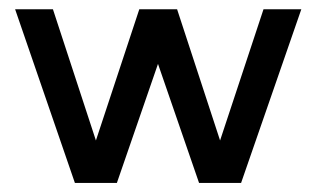

<svg xmlns="http://www.w3.org/2000/svg" viewBox="-20 -404 698 424"><path d="M238.1 0H145.4L13.4 -383.5H96.9L191.8 -93.8L287.6 -383.5H371.1L466 -93.8L561.9 -383.5H645.4L512.4 0H419.6L328.9 -262.9Z"/></svg>

Font: NATS
Style: Regular
Weight: 400
Designer: Purushoth Kumar Guthula
Foundry: Silicon Andhra, USA.
Version: Version 1.0.4; ttfautohint (v1.2.25-373a) -l 7 -r 28 -G 50 -